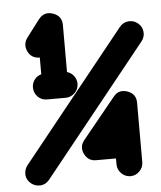

<svg xmlns="http://www.w3.org/2000/svg" viewBox="-54 -748 714 852"><g transform="rotate(-5 303.5 -321.5)"><path d="M29.3 6.3C30.8 22 38.1 34.7 50.8 44.9C62 53.2 73.7 57.6 86.9 57.6C88.9 58.1 90.8 58.1 93.3 57.6C108.9 56.2 121.6 48.8 131.8 36.1L594.2 -540C602.5 -550.8 606.9 -562.5 606.9 -575.7C606.9 -578.1 606.9 -580.1 606.4 -582.5C605 -598.1 597.7 -610.8 585 -621.1C574.2 -629.4 562.5 -633.8 549.3 -633.8C546.9 -633.8 544.9 -633.8 542.5 -633.3C526.9 -631.8 514.2 -624.5 503.9 -611.8L42 -36.1C33.7 -24.9 29.3 -13.2 29.3 0C28.8 2 28.8 3.9 29.3 6.3ZM295.9 -64.9C306.6 -43 324.2 -31.7 348.1 -32.2H436V-5.9C436 10.3 441.9 23.4 453.1 34.7C464.4 45.9 478 51.8 493.7 51.8C509.3 51.8 522.5 45.9 533.7 34.7C544.9 23.4 550.8 10.3 550.8 -5.9V-269C551.3 -296.4 538.6 -314.5 512.7 -323.7C504.9 -326.2 497.6 -327.6 490.7 -327.6C474.6 -327.6 460.9 -320.3 449.2 -305.2L303.2 -126C293.9 -114.7 289.6 -103.5 289.6 -91.3C289.6 -83 291.5 -74.2 295.9 -64.9ZM85.4 -540C95.7 -518.6 113.3 -507.8 137.2 -507.8H138.2V-433.1C112.8 -426.8 96.2 -403.3 96.2 -377.9C96.2 -346.2 121.1 -319.8 152.8 -319.8H236.8C252.9 -319.8 266.6 -325.7 277.8 -336.9C289.1 -348.1 294.9 -361.8 294.9 -377.9C294.9 -403.3 276.9 -426.8 252.9 -433.1V-643.1C252.9 -669.9 239.7 -688 213.4 -696.8C206.1 -699.2 198.7 -700.7 192.4 -700.7C175.3 -700.2 161.1 -692.4 148.9 -676.8L90.8 -600.1C83 -589.4 79.1 -578.1 79.1 -566.4C79.1 -558.1 81.1 -549.3 85.4 -540Z"/></g></svg>

Font: Nemoy
Style: Bold
Weight: 700
Designer: BSozoo
Foundry: BSozoo
Version: Version 001.000